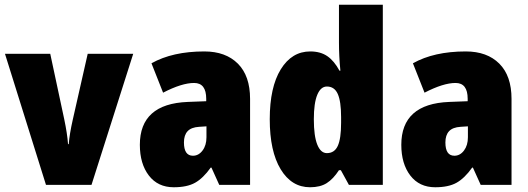

<svg xmlns="http://www.w3.org/2000/svg" viewBox="-20 -780 2227 810"><path d="M1 -553H192L251 -277Q264 -215 267 -172H270Q273 -213 287 -275L350 -553H542L366 0H174Z M1035 -363V0H905L872 -73H869Q837 -28 803 -9Q769 10 713 10Q646 10 608 -39.5Q570 -89 570 -169Q570 -342 772 -350L850 -353V-363Q850 -430 799 -430Q747 -430 668 -389L619 -513Q708 -563 842 -563Q932 -563 983.5 -511.5Q1035 -460 1035 -363ZM820 -245Q787 -243 771.5 -226.5Q756 -210 756 -179Q756 -123 794 -123Q818 -123 834.5 -145Q851 -167 851 -201V-247Z M1118 -277Q1118 -412 1164.5 -487.5Q1211 -563 1289 -563Q1332 -563 1361 -543Q1390 -523 1412 -482H1416Q1410 -542 1410 -601V-760H1595V0H1452L1418 -62H1410Q1386 -25 1358.5 -7.5Q1331 10 1288 10Q1210 10 1164 -66Q1118 -142 1118 -277ZM1419 -262V-286Q1419 -352 1405 -383.5Q1391 -415 1359 -415Q1333 -415 1318.5 -380Q1304 -345 1304 -277Q1304 -206 1318.5 -170Q1333 -134 1359 -134Q1391 -134 1405 -164.5Q1419 -195 1419 -262Z M2138 -363V0H2008L1975 -73H1972Q1940 -28 1906 -9Q1872 10 1816 10Q1749 10 1711 -39.5Q1673 -89 1673 -169Q1673 -342 1875 -350L1953 -353V-363Q1953 -430 1902 -430Q1850 -430 1771 -389L1722 -513Q1811 -563 1945 -563Q2035 -563 2086.5 -511.5Q2138 -460 2138 -363ZM1923 -245Q1890 -243 1874.5 -226.5Q1859 -210 1859 -179Q1859 -123 1897 -123Q1921 -123 1937.5 -145Q1954 -167 1954 -201V-247Z"/></svg>

Font: Noto Sans Display Black Narrow
Style: Regular
Weight: 900
Width: 4
Designer: Monotype Design team
Foundry: Monotype Imaging Inc.
Version: Version 1.000